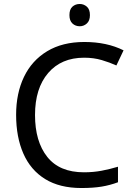

<svg xmlns="http://www.w3.org/2000/svg" viewBox="-20 -935 672 965"><path d="M403 -645Q288 -645 222 -568Q156 -491 156 -357Q156 -224 217.5 -146.5Q279 -69 402 -69Q449 -69 491 -77Q533 -85 573 -97V-19Q533 -4 490.5 3Q448 10 389 10Q280 10 207 -35Q134 -80 97.5 -163Q61 -246 61 -358Q61 -466 100.5 -548.5Q140 -631 217 -677.5Q294 -724 404 -724Q517 -724 601 -682L565 -606Q532 -621 491.5 -633Q451 -645 403 -645ZM381 -915Q401 -915 416.5 -901.5Q432 -888 432 -859Q432 -831 416.5 -817Q401 -803 381 -803Q359 -803 344 -817Q329 -831 329 -859Q329 -888 344 -901.5Q359 -915 381 -915Z"/></svg>

Font: Noto Sans Kharoshthi
Style: Regular
Weight: 400
Designer: Monotype Design Team
Foundry: Monotype Imaging Inc.
Version: Version 2.004; ttfautohint (v1.8.4.7-5d5b)